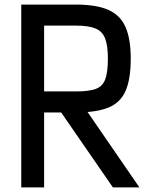

<svg xmlns="http://www.w3.org/2000/svg" viewBox="-20 -820 640 840"><path d="M73 0V-800H312Q401 -800 453.5 -777Q506 -754 529 -702Q552 -650 552 -564Q552 -473 529 -421.5Q506 -370 453.5 -349Q401 -328 312 -328H101V-420H312Q367 -420 397.5 -430.5Q428 -441 440 -472Q452 -503 452 -564Q452 -620 440 -651.5Q428 -683 397.5 -695.5Q367 -708 312 -708H173V0ZM474 0 202 -394H319L590 0Z"/></svg>

Font: Victor Mono Thin
Style: Regular
Weight: 100
Monospace: yes
Designer: Rune Bjørnerås
Version: Version 1.561;gftools[0.9.30]